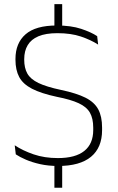

<svg xmlns="http://www.w3.org/2000/svg" viewBox="-20 -768 552 900"><path d="M271.5 -628H235V-748.5H271.5ZM271.5 112H235V-15H271.5ZM253 10Q206.5 10 168.5 1.5Q130.5 -7 101.5 -19.5Q72.5 -32 54 -44.5L49 -87Q86.5 -62 137.5 -44.5Q188.5 -27 251.5 -27Q333.5 -27 375.2 -60.5Q417 -94 417 -158.5V-169.5Q417 -212.5 401.5 -239.8Q386 -267 348.8 -284.2Q311.5 -301.5 247 -314Q172.5 -330 130 -352Q87.5 -374 70 -407Q52.5 -440 52.5 -488V-491.5Q52.5 -566 99.8 -607.2Q147 -648.5 246 -648.5Q313 -648.5 360.5 -632.8Q408 -617 435.5 -598.5L440 -559Q406 -581 359.2 -596.8Q312.5 -612.5 249 -612.5Q194.5 -612.5 160.2 -598Q126 -583.5 109.8 -556.2Q93.5 -529 93.5 -490.5V-488Q93.5 -449.5 108.2 -423.2Q123 -397 160.2 -379Q197.5 -361 266 -346.5Q339 -331 380.8 -310Q422.5 -289 440.5 -255.5Q458.5 -222 458.5 -170V-158Q458.5 -76 406.5 -33Q354.5 10 253 10Z"/></svg>

Font: Anek Gurmukhi ExtraLight
Style: Regular
Weight: 250
Designer: Sarang Kulkarni (Gurmukhi), Yesha Goshar (Latin)
Foundry: Ek Type
Version: Version 1.003